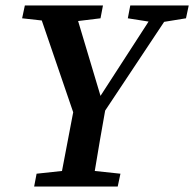

<svg xmlns="http://www.w3.org/2000/svg" viewBox="-20 -683 711 703"><path d="M448 -616 524 -604 348 -332 266 -606 348 -616 357 -663H71L61 -616L133 -608L248 -272L207 -57L114 -47L105 0H411L421 -47L327 -57C339 -131 352 -205 365 -278L581 -603L661 -616L671 -663H457Z"/></svg>

Font: Source Serif Pro Semibold
Style: Italic
Weight: 600
Italic angle: -12°
Designer: Frank Grießhammer
Foundry: Adobe Systems Incorporated
Version: Version 3.001;hotconv 1.0.111;makeotfexe 2.5.65597